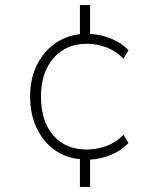

<svg xmlns="http://www.w3.org/2000/svg" viewBox="-20 -624 640 759"><path d="M296 115V5Q238 0 193.5 -33Q149 -66 124 -120Q99 -174 99 -243Q99 -309 123.5 -362Q148 -415 192.5 -448.5Q237 -482 296 -489V-604H336V-490Q379 -488 421 -470.5Q463 -453 488 -425L468 -392Q439 -422 401.5 -436.5Q364 -451 323 -451Q241 -451 191.5 -394Q142 -337 142 -242Q142 -145 190.5 -89Q239 -33 322 -33Q363 -33 401 -47Q439 -61 468 -91L488 -59Q462 -30 420 -12.5Q378 5 336 7V115Z"/></svg>

Font: Nunito Sans ExtraLight
Style: Regular
Weight: 200
Designer: Vernon Adams
Foundry: Vernon Adams
Version: Version 3.006; ttfautohint (v1.8.3)